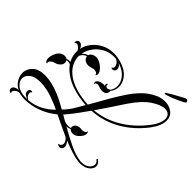

<svg xmlns="http://www.w3.org/2000/svg" viewBox="-211 -1055 1450 1450"><g transform="rotate(45 514.0 -329.5)"><path d="M592 139Q586 139 578 136Q571 133 570 128.5Q569 124 576 124Q584 124 590.5 115Q597 106 597 97Q597 88 589.5 74Q582 60 569 51Q528 32 487 12.5Q446 -7 406 -26Q354 18 286.5 44Q219 70 148 70Q136 70 125.5 68.5Q115 67 105 65V67Q97 62 87 62Q79 62 71 65Q63 68 58 72Q48 79 43 88Q38 97 42 103Q44 107 44 107Q44 110 40 110Q36 110 31 107Q18 98 18 85Q18 65 44 55Q56 51 69 52Q34 34 15.5 3Q-3 -28 -3 -60Q-3 -102 30 -135.5Q63 -169 133 -169Q165 -169 205 -160Q245 -151 293 -131Q318 -121 345.5 -106.5Q373 -92 403 -75L406 -78Q438 -110 461.5 -148.5Q485 -187 507 -226Q484 -228 460 -231Q436 -234 413 -239Q333 -257 282 -289Q231 -321 204 -360Q198 -363 191.5 -364Q185 -365 179 -365Q175 -365 171.5 -365Q168 -365 165 -363Q171 -354 171 -344Q171 -321 153 -306Q141 -295 130 -291Q119 -287 110 -285Q100 -282 88 -272.5Q76 -263 76 -251Q76 -246 79 -241H78Q76 -241 72 -242.5Q68 -244 63 -250Q56 -260 56 -277Q56 -298 65 -321Q74 -344 86 -357Q97 -368 109.5 -373Q122 -378 133 -378Q150 -378 159 -370Q174 -378 195 -375Q170 -421 173 -471Q166 -490 154 -497Q141 -507 130 -507Q123 -507 120 -503Q119 -500 116 -500Q110 -500 113 -512Q119 -532 137 -532Q153 -532 167 -515Q173 -508 176 -495Q185 -538 213.5 -574Q242 -610 285.5 -632Q329 -654 383 -654Q424 -654 470 -639Q528 -620 558 -582Q588 -544 588 -503Q588 -463 563 -434Q566 -424 560.5 -411.5Q555 -399 539 -392Q532 -389 521 -389Q498 -389 476 -399Q473 -400 470 -400.5Q467 -401 464 -401Q457 -401 450.5 -399Q444 -397 442 -392Q440 -388 438.5 -385.5Q437 -383 435 -387Q433 -393 433 -396Q433 -409 445 -418Q458 -428 476.5 -431Q495 -434 504 -432Q505 -431 508 -431Q503 -436 503 -443Q503 -452 509 -456Q512 -458 514 -456.5Q516 -455 514 -452Q513 -450 513 -447Q513 -440 520 -435Q527 -430 535 -430Q542 -432 547.5 -434.5Q553 -437 557 -440Q576 -465 576 -497Q576 -534 548.5 -570Q521 -606 465 -625L459 -627Q468 -622 476 -612Q485 -600 485 -586Q485 -561 458 -559Q450 -559 447 -563Q444 -567 450 -569Q459 -572 459 -585Q459 -593 454 -605Q451 -613 441.5 -622Q432 -631 421 -635Q416 -636 410 -636Q404 -636 399 -636Q351 -636 311 -614Q271 -592 245 -556.5Q219 -521 211 -479Q220 -488 229.5 -495Q239 -502 254 -506V-507Q258 -520 273 -529.5Q288 -539 308 -539Q313 -539 317.5 -538.5Q322 -538 326 -537Q343 -533 362 -520Q381 -507 394.5 -490Q408 -473 408 -457Q408 -446 404 -442.5Q400 -439 398 -438Q397 -451 386.5 -456.5Q376 -462 364 -462Q355 -462 347 -459Q337 -456 325 -453Q313 -450 296 -452Q280 -454 267 -466Q254 -478 253 -494Q239 -490 228 -481Q217 -472 208 -453Q207 -413 227.5 -373.5Q248 -334 294 -302.5Q340 -271 416 -253Q442 -248 466.5 -244.5Q491 -241 516 -240Q538 -278 560.5 -318.5Q583 -359 608 -402Q636 -449 667.5 -496.5Q699 -544 738.5 -584.5Q778 -625 830 -650Q850 -661 871.5 -665.5Q893 -670 912 -670Q958 -670 990.5 -645Q1023 -620 1023 -574Q1023 -549 1011 -519Q999 -489 973 -454Q897 -354 794.5 -294.5Q692 -235 568 -227Q540 -187 511 -147.5Q482 -108 450 -70Q447 -66 443.5 -62.5Q440 -59 437 -56L487 -27H490Q507 -21 527 -21Q543 -21 551 -25Q550 -28 549.5 -30.5Q549 -33 549 -36Q549 -48 557.5 -57.5Q566 -67 577 -71Q589 -75 601 -75Q606 -75 610 -74.5Q614 -74 618 -73Q629 -72 643.5 -77.5Q658 -83 656 -97Q658 -96 662 -93.5Q666 -91 666 -78Q666 -59 648.5 -38Q631 -17 613 -9Q600 -4 590 -4Q567 -4 555 -19Q538 -8 516 -11Q585 29 652.5 61.5Q720 94 773 101Q778 102 782 102Q786 102 790 102Q829 102 852 83Q875 64 875 42Q875 19 853 6L859 -3Q891 16 891 44Q891 71 862.5 93.5Q834 116 790 116Q786 116 781 116Q776 116 771 115Q731 110 687 95.5Q643 81 596 62Q607 72 613 85.5Q619 99 619 108Q619 121 611 130Q603 139 592 139ZM579 -242Q690 -253 786 -310.5Q882 -368 955 -462Q983 -497 995 -526Q1007 -555 1007 -577Q1007 -603 991.5 -617Q976 -631 950 -631Q909 -631 847.5 -590.5Q786 -550 724 -459Q687 -404 651.5 -349.5Q616 -295 579 -242ZM148 55Q151 55 154 55Q157 55 161 54Q158 54 156 52Q146 47 138.5 42.5Q131 38 126 31Q120 22 120 11Q120 2 125.5 -5.5Q131 -13 142 -13Q150 -13 152.5 -9.5Q155 -6 150 -5Q142 -4 142 10Q142 15 144 23Q146 30 154 39Q162 48 174 54Q235 49 283.5 23.5Q332 -2 373 -42Q345 -56 319 -66Q265 -89 221.5 -98.5Q178 -108 144 -108Q83 -108 53.5 -83.5Q24 -59 24 -29Q24 2 55.5 28.5Q87 55 148 55ZM874 -709Q864 -710 864 -713Q864 -715 875.5 -723Q887 -731 902 -740Q917 -749 925 -753Q966 -775 986.5 -786.5Q1007 -798 1013 -798Q1019 -797 1025.5 -791.5Q1032 -786 1031 -779Q1031 -775 1016.5 -766.5Q1002 -758 980 -748Q958 -738 935.5 -729Q913 -720 896 -714.5Q879 -709 874 -709Z"/></g></svg>

Font: Fleur De Leah
Style: Regular
Weight: 400
Designer: Robert E. Leuschke
Foundry: Robert E. Leuschke
Version: Version 1.010; ttfautohint (v1.8.3)